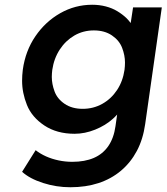

<svg xmlns="http://www.w3.org/2000/svg" viewBox="-20 -558 701 808"><path d="M276 230Q217 230 161 212Q105 194 73 165L130 74Q149 89 173.5 100Q198 111 226.5 117Q255 123 284 123Q337 123 375 106.5Q413 90 436 56.5Q459 23 466 -27L473 -76Q465 -67 455 -58Q424 -30 380.5 -12.5Q337 5 294 5Q219 5 166.5 -30Q114 -65 93.5 -116Q73 -167 73 -218Q73 -241 76 -265Q87 -344 129 -405.5Q171 -467 233.5 -502.5Q296 -538 368 -538Q398 -538 425 -531Q452 -524 473.5 -511Q495 -498 512 -482Q522 -472 530 -461L540 -527H661L591 -36Q582 28 556 77Q530 126 489 160.5Q448 195 394.5 212.5Q341 230 276 230ZM328 -100Q373 -100 410.5 -121Q448 -142 472.5 -179Q497 -216 504 -264Q506 -280 506 -295Q506 -325 494 -356.5Q482 -388 451 -409Q420 -430 375 -430Q330 -430 293 -408.5Q256 -387 231.5 -349.5Q207 -312 200 -264Q198 -248 198 -234Q198 -205 209.5 -173.5Q221 -142 252 -121Q283 -100 328 -100Z"/></svg>

Font: Lexend Med
Style: Italic
Weight: 500
Italic angle: -8.13011°
Designer: Bonnie Shaver-Troup, Thomas Jockin
Foundry: Lexend
Version: Version 1.007